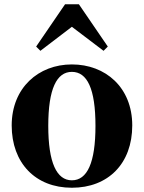

<svg xmlns="http://www.w3.org/2000/svg" viewBox="-20 -866 677 903"><path d="M318 17C489 17 602 -97 602 -276C602 -455 476 -563 318 -563C161 -563 35 -453 35 -276C35 -100 146 17 318 17ZM318 -18C247 -18 207 -100 207 -274C207 -449 247 -528 318 -528C390 -528 429 -449 429 -274C429 -100 390 -18 318 -18ZM467 -627 487 -647 351 -846H286L150 -647L170 -627L318 -740Z"/></svg>

Font: Noto Serif CJK HK Black
Style: Regular
Weight: 900
Designer: Ryoko NISHIZUKA 西塚涼子 (kana & ideographs); Frank Grießhammer (Latin, Greek & Cyrillic); Wenlong ZHANG 张文龙 (bopomofo); San
Foundry: Adobe
Version: Version 2.001;hotconv 1.1.0;makeotfexe 2.6.0